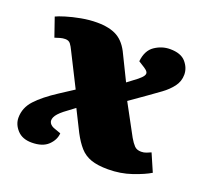

<svg xmlns="http://www.w3.org/2000/svg" viewBox="-101 -647 820 778"><g transform="rotate(20 309.5 -258.0)"><path d="M385 -344 426 -375Q441 -387 446.5 -396Q452 -405 448 -412Q444 -419 433 -426L406 -443Q411 -491 441.5 -511.5Q472 -532 507 -532Q554 -532 575 -507.5Q596 -483 596 -454Q596 -425 578.5 -402Q561 -379 535.5 -360.5Q510 -342 486 -325L415 -275L487 -142Q498 -123 508.5 -112Q519 -101 538 -101Q550 -101 560 -105Q570 -109 579 -113L612 -37Q586 -21 538 -4.5Q490 12 436 12Q391 12 362.5 2Q334 -8 314.5 -30Q295 -52 277 -86L231 -178L187 -145Q162 -125 155.5 -110Q149 -95 155.5 -84.5Q162 -74 177 -69L205 -59Q203 -30 179 -7Q155 16 108 16Q68 16 46 -8Q24 -32 24 -61Q24 -104 55 -137.5Q86 -171 143 -208L203 -247L131 -390Q124 -405 116.5 -415Q109 -425 94 -425Q83 -425 72.5 -422Q62 -419 50 -415L22 -496Q34 -502 61.5 -510.5Q89 -519 124 -525.5Q159 -532 192 -532Q247 -532 280 -513Q313 -494 334 -448Z"/></g></svg>

Font: Literata 18pt Black
Style: Italic
Weight: 900
Italic angle: -2°
Designer: Latin by Veronika Burian and Jose Scaglione. Greek by Irene Vlachou. Cyrillic by Vera Evstafieva
Foundry: TypeTogether
Version: Version 3.103;gftools[0.9.29]